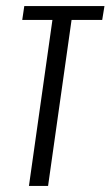

<svg xmlns="http://www.w3.org/2000/svg" viewBox="-20 -611 363 631"><path d="M75.1 0 152.3 -545.5H53.1L59.8 -591H323.3L315.9 -545.5H215.2L138 0Z"/></svg>

Font: Alumni Sans SC Thin
Style: Italic
Weight: 100
Italic angle: -8°
Designer: Robert E. Leuschke
Foundry: Robert E. Leuschke
Version: Version 1.016